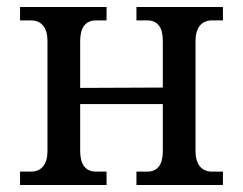

<svg xmlns="http://www.w3.org/2000/svg" viewBox="-20 -526 691 546"><path d="M208 -96V-230H443V-96C443 -59 429 -38 399 -38H368V0H614V-38H583C553 -38 536 -59 536 -96V-410C536 -447 553 -468 583 -468H614V-506H368V-468H399C429 -468 443 -447 443 -410V-277L208 -276V-410C208 -447 223 -468 253 -468H283V-506H37V-468H68C98 -468 115 -447 115 -410V-96C115 -59 98 -38 68 -38H37V0H283V-38H253C223 -38 208 -59 208 -96Z"/></svg>

Font: LT Superior Serif Medium
Style: Regular
Weight: 500
Designer: Daniel Lyons
Foundry: LyonsType
Version: Version 2.120;FEAKit 1.0